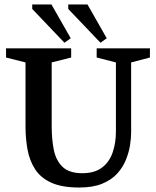

<svg xmlns="http://www.w3.org/2000/svg" viewBox="-20 -829 698 858"><path d="M334 9Q257 9 209.5 -12.5Q162 -34 137 -72.5Q112 -111 103 -160.5Q94 -210 94 -265V-550L7 -572V-613H298V-572L211 -550V-265Q211 -207 220.5 -159.5Q230 -112 259.5 -83.5Q289 -55 348 -55Q402 -55 435 -79.5Q468 -104 483 -146.5Q498 -189 498 -242V-550L412 -572V-613H650V-572L566 -550V-236Q566 -212 561 -180Q556 -148 542.5 -114.5Q529 -81 503.5 -53Q478 -25 436.5 -8Q395 9 334 9ZM429 -638 285 -789V-809H371L457 -658ZM268 -638 124 -789V-809H210L296 -658Z"/></svg>

Font: Manuale SemiBold
Style: Regular
Weight: 600
Version: Version 1.002